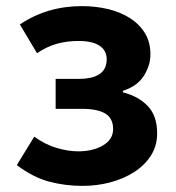

<svg xmlns="http://www.w3.org/2000/svg" viewBox="-20 -594 575 628"><path d="M250 14Q193 14 140.5 0Q88 -14 35 -54L92 -147Q128 -121 165.5 -110Q203 -99 236 -99Q284 -99 317 -118.5Q350 -138 350 -172Q350 -207 324.5 -222.5Q299 -238 248 -238H162V-336H237Q329 -336 329 -400Q329 -429 305.5 -444.5Q282 -460 238 -460Q199 -460 166.5 -451Q134 -442 101 -420L45 -514Q134 -574 248 -574Q292 -574 332.5 -564.5Q373 -555 404 -535.5Q435 -516 453.5 -486.5Q472 -457 472 -416Q472 -380 450.5 -346Q429 -312 382 -297V-292Q433 -279 463.5 -247Q494 -215 494 -158Q494 -117 473.5 -85Q453 -53 418.5 -31Q384 -9 340.5 2.5Q297 14 250 14Z"/></svg>

Font: Kinto Sans
Style: Bold
Weight: 700
Designer: Authors: Ryoko NISHIZUKA  (kana & ideographs); Paul D. Hunt (Latin, Greek & Cyrillic); Wenlong ZHANG  (bopomofo); Sandol
Foundry: Adobe Systems Incorporated, ookami Inc.
Version: Version 0.001